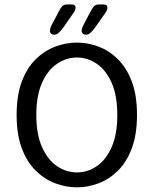

<svg xmlns="http://www.w3.org/2000/svg" viewBox="-20 -812 674 843"><path d="M318 10.5Q270 10.5 223 -7Q176 -24.5 137.5 -62Q99 -99.5 76 -160.2Q53 -221 53 -307.5Q53 -394 76 -454.5Q99 -515 137.5 -552.5Q176 -590 223 -607.5Q270 -625 318 -625Q365.5 -625 412.2 -607.5Q459 -590 497.2 -552.5Q535.5 -515 558.5 -454.5Q581.5 -394 581.5 -307.5Q581.5 -221 558.5 -160.2Q535.5 -99.5 497.2 -62Q459 -24.5 412.2 -7Q365.5 10.5 318 10.5ZM318 -55Q364 -55 404.5 -82.2Q445 -109.5 470 -165.5Q495 -221.5 495 -307.5Q495 -393 470 -449Q445 -505 404.5 -532.2Q364 -559.5 318 -559.5Q271.5 -559.5 230.8 -532.2Q190 -505 164.8 -449Q139.5 -393 139.5 -307.5Q139.5 -221.5 164.8 -165.5Q190 -109.5 230.8 -82.2Q271.5 -55 318 -55ZM344.5 -698.5 378 -762.5Q387 -779.5 394.2 -786Q401.5 -792.5 415.5 -792.5H435Q442.5 -792.5 447 -788.8Q451.5 -785 451.5 -778Q451.5 -767.5 441 -753L396 -689Q384 -673.5 375.5 -666.5Q367 -659.5 356.5 -659.5Q349.5 -659.5 344 -664Q338.5 -668.5 338.5 -677Q338.5 -685.5 344.5 -698.5ZM205 -698.5 238.5 -762.5Q247 -779.5 254.5 -786Q262 -792.5 276 -792.5H295.5Q303 -792.5 307.5 -788.8Q312 -785 312 -778Q312 -767.5 301 -753L256.5 -689Q244.5 -673.5 236 -666.5Q227.5 -659.5 217 -659.5Q210 -659.5 204.5 -664Q199 -668.5 199 -677Q199 -685.5 205 -698.5Z"/></svg>

Font: Sono
Style: Regular
Weight: 400
Designer: Tyler Finck
Foundry: Tyler Finck
Version: Version 2.112